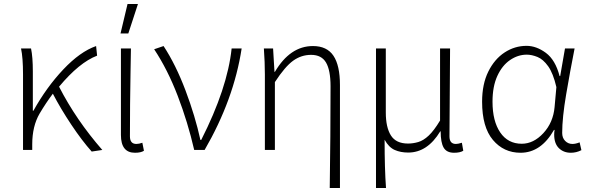

<svg xmlns="http://www.w3.org/2000/svg" viewBox="-20 -752 2943 959"><path d="M438 5Q389 -50 336 -129.5Q283 -209 244 -284Q210 -239 178 -185Q141 -122 141 -31V-3H95V-380Q95 -464 85 -510H135Q144 -467 144 -395V-199H147Q212 -316 296 -405Q380 -494 460 -522L465 -474Q376 -440 275 -319Q360 -153 491 -3Z M621 -585H582L617 -732H669ZM654 11Q584 11 584 -78V-510H634L632 -394Q629 -230 629 -71Q629 -33 661 -33Q674 -33 691 -39L699 1Q684 11 654 11Z M1002 -3H950Q918 -142 867.5 -273.5Q817 -405 750 -506L797 -522Q858 -429 906.5 -300.5Q955 -172 981 -53H985Q1116 -311 1137 -510H1187Q1148 -255 1002 -3Z M1678 187H1627Q1631 -77 1631 -321Q1631 -401 1608.5 -439.5Q1586 -478 1534 -478Q1485 -478 1444.5 -449Q1404 -420 1353 -342V-3H1303V-380Q1303 -440 1298 -510H1344L1351 -393H1353Q1429 -522 1543 -522Q1613 -522 1645.5 -473.5Q1678 -425 1678 -327Z M1908 187H1858V-510H1907V-190Q1907 -116 1932.5 -75.5Q1958 -35 2018 -35Q2043 -35 2069 -42.5Q2095 -50 2121.5 -75Q2148 -100 2178 -150V-510H2228L2225 -71Q2225 -33 2257 -33Q2268 -33 2287 -39L2294 1Q2278 11 2248 11Q2211 11 2196 -14.5Q2181 -40 2181 -96H2179Q2115 10 2019 10Q1981 10 1951.5 -3Q1922 -16 1901 -54Q1901 91 1908 187Z M2831 11Q2795 11 2771.5 -12Q2748 -35 2748 -80Q2748 -91 2750 -103H2747Q2682 11 2580 11Q2496 11 2442 -53Q2388 -117 2388 -244Q2388 -332 2419 -394.5Q2450 -457 2500.5 -490Q2551 -523 2610 -523Q2659 -523 2706.5 -488Q2754 -453 2775 -372H2778L2802 -510H2850Q2828 -399 2808 -281.5Q2788 -164 2788 -88Q2788 -63 2803 -48Q2818 -33 2839 -33Q2855 -33 2875 -41L2884 -2Q2859 11 2831 11ZM2586 -34Q2645 -34 2694 -87Q2743 -140 2750 -217L2759 -317Q2743 -386 2718 -421Q2693 -456 2664.5 -467.5Q2636 -479 2611 -479Q2567 -479 2527.5 -452Q2488 -425 2464 -372.5Q2440 -320 2440 -244Q2440 -147 2478.5 -90.5Q2517 -34 2586 -34Z"/></svg>

Font: LXGW 975 Gothic SC 200W
Style: Regular
Weight: 200
Version: Version 2.01;February 25, 2021